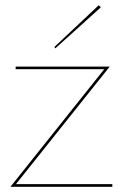

<svg xmlns="http://www.w3.org/2000/svg" viewBox="-20 -715 470 735"><path d="M379 -450 20 0H410V-10H41L400 -460H40V-450ZM366 -687 358 -695 188 -535 192 -530Z"/></svg>

Font: Jost Thin
Style: Regular
Weight: 250
Version: Version 3.710